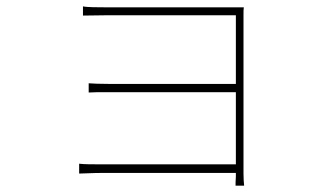

<svg xmlns="http://www.w3.org/2000/svg" viewBox="-20 -550 1040 604"><path d="M746 -4V-503C746 -515 746 -520 747 -527H739C738 -527 737 -527 736 -527H722C721 -527 719 -527 717 -527H310C290 -527 252 -527 241 -530V-501C253 -501 302 -502 318 -502H722V-286H324C294 -286 272 -287 259 -288V-259C274 -260 291 -260 318 -260H722V-33H302C269 -33 245 -33 229 -35V-4C245 -4 269 -6 303 -6H722V5C721 21 721 27 721 34H748C747 22 746 14 746 -4Z"/></svg>

Font: Glow Sans SC Normal Thin
Style: Regular
Weight: 100
Designer: Ryoko NISHIZUKA (kana, bopomofo & ideographs); Paul D. Hunt (Latin, Greek & Cyrillic); Sandoll Communications, Soo-young
Version: Version 0.93